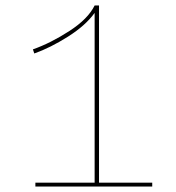

<svg xmlns="http://www.w3.org/2000/svg" viewBox="-20 -680 640 700"><path d="M109 0V-14H325V-633Q292 -587 228 -546.5Q164 -506 105 -485L100 -500Q165 -523 233 -567Q301 -611 325 -660H341V-14H535V0Z"/></svg>

Font: Elaine Sans Thin
Style: Regular
Weight: 250
Designer: Wei Huang
Foundry: Wei Huang
Version: Version 2.001;December 24, 2019;FontCreator 12.0.0.2547 64-b